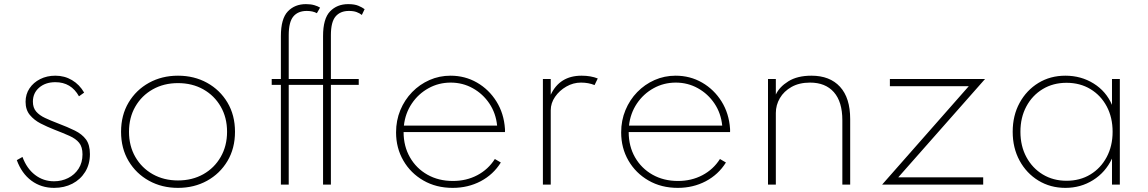

<svg xmlns="http://www.w3.org/2000/svg" viewBox="-20 -895 5566 931"><path d="M242.5 16Q291.5 16 330.8 -4.2Q370 -24.5 393 -61.5Q416 -98.5 416 -148Q416 -193 397 -218.8Q378 -244.5 343 -261.8Q308 -279 260.5 -297Q226.5 -310 199 -322.8Q171.5 -335.5 155.5 -354Q139.5 -372.5 139.5 -402Q139.5 -444 170 -470.2Q200.5 -496.5 248.5 -496.5Q325 -496.5 363 -428L388 -446Q365.5 -485 329.2 -506.5Q293 -528 248.5 -528Q207.5 -528 174.8 -511.5Q142 -495 123 -466.5Q104 -438 104 -401.5Q104 -362.5 124.8 -337.5Q145.5 -312.5 177.2 -296.2Q209 -280 242 -267Q286 -250 316.8 -236.2Q347.5 -222.5 363.8 -202.5Q380 -182.5 380 -146.5Q380 -106.5 361 -77Q342 -47.5 310.5 -31.8Q279 -16 242 -16Q190 -16 149.8 -47Q109.5 -78 89 -134L61.5 -118.5Q85 -54 132.2 -19Q179.5 16 242.5 16Z M843 16Q921.5 16 984 -18.5Q1046.5 -53 1083 -114.2Q1119.5 -175.5 1119.5 -256Q1119.5 -336.5 1083 -397.8Q1046.5 -459 984 -493.5Q921.5 -528 843 -528Q765 -528 702.5 -493.5Q640 -459 603.5 -397.8Q567 -336.5 567 -256Q567 -175.5 603.5 -114.2Q640 -53 702.5 -18.5Q765 16 843 16ZM843 -20Q774.5 -20 720.8 -50.2Q667 -80.5 636.2 -134Q605.5 -187.5 605.5 -256Q605.5 -325 636.2 -378.2Q667 -431.5 720.8 -461.8Q774.5 -492 843 -492Q912 -492 965.8 -461.8Q1019.5 -431.5 1050.2 -378.2Q1081 -325 1081 -256Q1081 -187.5 1050.2 -134Q1019.5 -80.5 965.8 -50.2Q912 -20 843 -20Z M1342 0H1380V-483.5H1546.5V0H1584.5V-483.5H1719.5V-512H1584.5V-724.5Q1584.5 -788.5 1607.2 -815.2Q1630 -842 1672 -842Q1694 -842 1709 -836.5Q1724 -831 1734.5 -822.5L1748 -850.5Q1737 -859 1718 -867Q1699 -875 1668.5 -875Q1614.5 -875 1580.5 -839.8Q1546.5 -804.5 1546.5 -720V-512H1380V-724.5Q1380 -788.5 1402.5 -815.2Q1425 -842 1467.5 -842Q1497 -842 1516.5 -831L1532 -858Q1521 -865 1504 -870Q1487 -875 1463.5 -875Q1409.5 -875 1375.8 -839.8Q1342 -804.5 1342 -720V-512H1297.5V-483.5H1342Z M2175 16Q2249.5 16 2310.8 -16.2Q2372 -48.5 2408.5 -107L2379.5 -124Q2347.5 -73.5 2294.5 -45.5Q2241.5 -17.5 2176 -17.5Q2106.5 -17.5 2052.5 -48Q1998.5 -78.5 1967.8 -132.2Q1937 -186 1937 -254.5H2428.5Q2428.5 -259.5 2428.8 -262.8Q2429 -266 2428.5 -270.5Q2423.5 -345 2387.2 -403Q2351 -461 2293 -494.5Q2235 -528 2164.5 -528Q2110.5 -528 2062.8 -507Q2015 -486 1978.5 -448.5Q1942 -411 1921.2 -361Q1900.5 -311 1900.5 -253Q1900.5 -177.5 1935.8 -116.5Q1971 -55.5 2033 -19.8Q2095 16 2175 16ZM1938.5 -286Q1945 -345.5 1976.8 -392.8Q2008.5 -440 2057.8 -467.2Q2107 -494.5 2165.5 -494.5Q2223.5 -494.5 2272.5 -467.2Q2321.5 -440 2353 -393Q2384.5 -346 2390.5 -286Z M2612.5 0H2650.5V-360.5Q2650.5 -395 2671.5 -425.5Q2692.5 -456 2726 -475.2Q2759.5 -494.5 2797 -494.5Q2833.5 -494.5 2863 -482.5L2878.5 -514.5Q2844.5 -528 2800 -528Q2694 -528 2650.5 -435.5V-512H2612.5Z M3266.5 16Q3341 16 3402.2 -16.2Q3463.5 -48.5 3500 -107L3471 -124Q3439 -73.5 3386 -45.5Q3333 -17.5 3267.5 -17.5Q3198 -17.5 3144 -48Q3090 -78.5 3059.2 -132.2Q3028.5 -186 3028.5 -254.5H3520Q3520 -259.5 3520.2 -262.8Q3520.5 -266 3520 -270.5Q3515 -345 3478.8 -403Q3442.5 -461 3384.5 -494.5Q3326.5 -528 3256 -528Q3202 -528 3154.2 -507Q3106.5 -486 3070 -448.5Q3033.5 -411 3012.8 -361Q2992 -311 2992 -253Q2992 -177.5 3027.2 -116.5Q3062.5 -55.5 3124.5 -19.8Q3186.5 16 3266.5 16ZM3030 -286Q3036.5 -345.5 3068.2 -392.8Q3100 -440 3149.2 -467.2Q3198.5 -494.5 3257 -494.5Q3315 -494.5 3364 -467.2Q3413 -440 3444.5 -393Q3476 -346 3482 -286Z M3704 0H3742V-347Q3742 -385.5 3761.5 -419Q3781 -452.5 3818.2 -473.5Q3855.5 -494.5 3908 -494.5Q3982.5 -494.5 4023.5 -448Q4064.5 -401.5 4064.5 -312V0H4102.5V-317.5Q4102.5 -420.5 4053.2 -474.2Q4004 -528 3914.5 -528Q3846.5 -528 3802.8 -500.8Q3759 -473.5 3742 -436.5V-512H3704Z M4257.5 0H4747.5V-35H4335.5L4756.5 -512H4295V-477H4677.5Z M5146 16Q5220.5 16 5280.5 -21.8Q5340.5 -59.5 5372 -126V0H5410V-512H5372V-386.5Q5343.5 -452.5 5282.8 -490.2Q5222 -528 5146 -528Q5073 -528 5015.2 -492.8Q4957.5 -457.5 4924 -396.2Q4890.5 -335 4890.5 -256Q4890.5 -177.5 4924 -116Q4957.5 -54.5 5015.5 -19.2Q5073.5 16 5146 16ZM5151.5 -18.5Q5087 -18.5 5036.5 -49Q4986 -79.5 4957 -133.2Q4928 -187 4928 -256Q4928 -325.5 4956.8 -379Q4985.5 -432.5 5036 -463Q5086.5 -493.5 5151.5 -493.5Q5217 -493.5 5267.5 -463Q5318 -432.5 5346.5 -379Q5375 -325.5 5375 -256Q5375 -187 5346.2 -133.2Q5317.5 -79.5 5267.2 -49Q5217 -18.5 5151.5 -18.5Z"/></svg>

Font: Spartan ExtraLight
Style: Regular
Weight: 200
Designer: Matt Bailey, Mirko Velimirovic
Foundry: Matt Bailey
Version: Version 1.003; ttfautohint (v1.8.3)